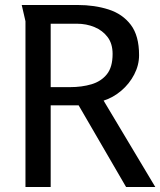

<svg xmlns="http://www.w3.org/2000/svg" viewBox="-20 -749 642 769"><path d="M67 -729H291Q359 -729 415 -711Q471 -693 504 -649.5Q537 -606 537 -528Q537 -488 517.5 -450.5Q498 -413 465.5 -385.5Q433 -358 395 -346L602 0H485L295 -327H183V0H82V-664ZM183 -654V-400H260Q308 -400 346.5 -411.5Q385 -423 408 -451.5Q431 -480 431 -533Q431 -574 411 -600.5Q391 -627 358.5 -640.5Q326 -654 288 -654Z"/></svg>

Font: Rosario Medium
Style: Regular
Weight: 500
Version: Version 1.201